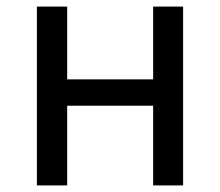

<svg xmlns="http://www.w3.org/2000/svg" viewBox="-20 -563 669 583"><path d="M92 0V-543H184V-322H445V-543H536V0H445V-242H184V0Z"/></svg>

Font: Noto Sans HK
Style: Regular
Weight: 400
Designer: Ryoko NISHIZUKA 西塚涼子 (kana, bopomofo & ideographs); Paul D. Hunt (Latin, Greek & Cyrillic); Sandoll Communications 산돌커뮤니
Foundry: Adobe
Version: Version 2.004-H2;hotconv 1.0.118;makeotfexe 2.5.65603